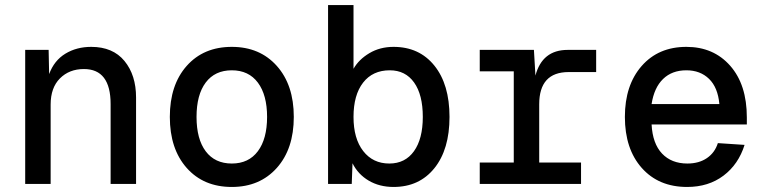

<svg xmlns="http://www.w3.org/2000/svg" viewBox="-20 -730 3040 762"><path d="M80 0V-532H173L175 -436Q195 -490 239.5 -517Q284 -544 342 -544Q428 -544 474 -488Q520 -432 520 -343V0H419V-317Q419 -456 313 -456Q255 -456 218 -419Q181 -382 181 -315V0Z M900 12Q788 12 721 -63.5Q654 -139 654 -266Q654 -393 721 -468.5Q788 -544 900 -544Q1011 -544 1078.5 -468.5Q1146 -393 1146 -266Q1146 -139 1078.5 -63.5Q1011 12 900 12ZM796.5 -129.5Q833 -81 900 -81Q967 -81 1003.5 -130Q1040 -179 1040 -266Q1040 -353 1003.5 -402Q967 -451 900 -451Q833 -451 796.5 -402.5Q760 -354 760 -266Q760 -178 796.5 -129.5Z M1542 12Q1486 12 1443.5 -13Q1401 -38 1379 -82L1376 0H1282V-710H1383V-457Q1404 -494 1446 -519Q1488 -544 1542 -544Q1644 -544 1704 -469.5Q1764 -395 1764 -266Q1764 -137 1704 -62.5Q1644 12 1542 12ZM1525 -81Q1588 -81 1623 -130Q1658 -179 1658 -266Q1658 -354 1623.5 -402.5Q1589 -451 1527 -451Q1459 -451 1421 -402Q1383 -353 1383 -266Q1383 -180 1421.5 -130.5Q1460 -81 1525 -81Z M1884 0V-85H2019V-447H1884V-532H2099L2105 -430Q2132 -532 2233 -532H2346V-444H2237Q2120 -444 2120 -316V-85H2286V0Z M2707 12Q2594 12 2527 -63.5Q2460 -139 2460 -266Q2460 -392 2526.5 -468Q2593 -544 2704 -544Q2812 -544 2878 -469Q2944 -394 2944 -264V-236H2566Q2570 -160 2607.5 -120.5Q2645 -81 2708 -81Q2754 -81 2785.5 -102.5Q2817 -124 2829 -162L2935 -155Q2911 -78 2851.5 -33Q2792 12 2707 12ZM2566 -317H2835Q2829 -383 2794 -417Q2759 -451 2704 -451Q2647 -451 2611.5 -416.5Q2576 -382 2566 -317Z"/></svg>

Font: Txt Mono Medium
Style: Regular
Weight: 500
Monospace: yes
Designer: Open Source
Foundry: XRLN
Version: Version 1.0